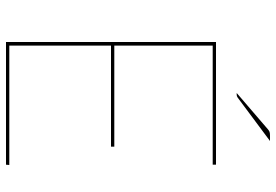

<svg xmlns="http://www.w3.org/2000/svg" viewBox="-160 -760 920 640"><g transform="rotate(90 300.0 -440.0)"><path d="M450 -880 305 -772Q300.5 -769 296 -769H290L411 -873Q415.5 -877 419.5 -878.5Q423.5 -880 432 -880ZM529 -700V-689H132V-361H469V-350H132V-11H530L529 0H120V-700Z"/></g></svg>

Font: Lato TR Hairline
Style: Regular
Weight: 250
Designer: Lukasz Dziedzic
Foundry: Lukasz Dziedzic
Version: Version 1.104 2013